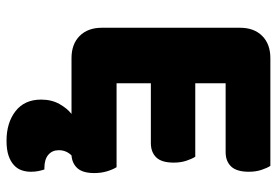

<svg xmlns="http://www.w3.org/2000/svg" viewBox="-150 -496 848 588"><g transform="rotate(90 274.0 -202.0)"><path d="M158 3Q115 3 90 -22Q65 -47 65 -90V-513Q65 -556 90 -581Q115 -606 158 -606H488Q495 -595 500.5 -578Q506 -561 506 -540Q506 -503 490 -486Q474 -469 446 -469H235V-376H460Q467 -365 472.5 -348Q478 -331 478 -310Q478 -273 462 -256.5Q446 -240 418 -240H235V-135H492Q499 -124 504.5 -106Q510 -88 510 -67Q510 -32 495.5 -15.5Q481 1 456 3Q440 19 440 42Q440 62 454 74Q468 86 494 86H499Q502 95 504 105Q506 115 506 128Q506 142 501.5 155.5Q497 169 485.5 179.5Q474 190 456 196Q438 202 411 202Q356 202 320.5 174.5Q285 147 285 96Q285 64 298.5 40Q312 16 329 3H158Z"/></g></svg>

Font: Baloo Chettan 2 ExtraBold
Style: Regular
Weight: 800
Designer: Maithili Shingre, Unnati Kotecha and Ek Type
Foundry: Ek Type
Version: Version 1.640;hotconv 1.0.111;makeotfexe 2.5.65597; ttfautoh